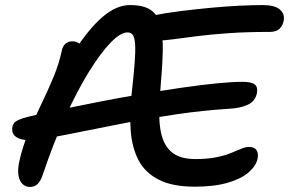

<svg xmlns="http://www.w3.org/2000/svg" viewBox="-20 -730 1141 758"><path d="M98 8Q82 8 70 -2.5Q58 -13 53.5 -34Q49 -55 55 -87Q67 -145 90.5 -202Q114 -259 141 -314.5Q168 -370 190.5 -424Q213 -478 224 -530Q227 -547 238 -557Q249 -567 266 -567Q282 -567 294 -557.5Q306 -548 319 -530L267 -518Q328 -614 383.5 -662Q439 -710 493 -710Q546 -710 574.5 -691Q603 -672 613.5 -631Q624 -590 622.5 -526.5Q621 -463 613 -374Q604 -285 612.5 -224Q621 -163 654 -132.5Q687 -102 751 -102Q798 -102 833 -109Q868 -116 892 -126Q916 -136 933 -143Q950 -150 963 -150Q984 -150 992.5 -137.5Q1001 -125 997 -104Q991 -75 961.5 -49.5Q932 -24 879 -8.5Q826 7 749 7Q661 7 607 -20.5Q553 -48 527 -97.5Q501 -147 496 -214.5Q491 -282 500 -363Q508 -434 511.5 -480.5Q515 -527 513.5 -553.5Q512 -580 505 -591Q498 -602 483 -602Q456 -602 417 -562Q378 -522 332 -448Q286 -374 238.5 -270Q191 -166 148 -38Q140 -15 128.5 -3.5Q117 8 98 8ZM94 -177Q72 -177 56 -183Q40 -189 33 -200.5Q26 -212 29 -229Q31 -242 42.5 -250.5Q54 -259 87 -268Q144 -282 218.5 -297.5Q293 -313 375.5 -329Q458 -345 540.5 -359Q623 -373 699 -384Q775 -395 836.5 -401Q898 -407 937 -407Q974 -407 986.5 -396Q999 -385 994 -361Q987 -329 957 -316Q927 -303 889 -301Q780 -294 678 -279Q576 -264 485 -246.5Q394 -229 318 -213.5Q242 -198 185 -187.5Q128 -177 94 -177ZM605 -570Q563 -570 545.5 -587Q528 -604 533 -629Q536 -644 545 -653.5Q554 -663 579 -668Q635 -679 695.5 -686.5Q756 -694 815 -699.5Q874 -705 926 -707.5Q978 -710 1016 -710Q1065 -710 1085 -692.5Q1105 -675 1100 -649Q1097 -630 1084 -617Q1071 -604 1045 -604Q954 -604 882.5 -599Q811 -594 756.5 -587Q702 -580 664.5 -575Q627 -570 605 -570Z"/></svg>

Font: Shantell Sans Medium
Style: Italic
Weight: 500
Italic angle: -11°
Designer: Stephen Nixon, Anya Danilova, Shantell Martin
Foundry: Arrow Type
Version: Version 1.011;[c5ecc13dd]